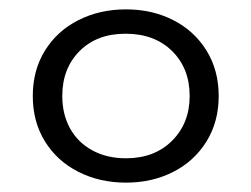

<svg xmlns="http://www.w3.org/2000/svg" viewBox="-20 -749 537 410"><path d="M385 -544Q385 -603 347.5 -640Q310 -677 248 -677Q187 -677 150 -640Q113 -603 113 -544Q113 -505 129.5 -475Q146 -445 177 -428Q208 -411 249 -411Q310 -411 347.5 -448.5Q385 -486 385 -544ZM50 -544Q50 -599 76 -641Q102 -683 147.5 -706Q193 -729 249 -729Q305 -729 350 -706Q395 -683 421 -641Q447 -599 447 -544Q447 -489 421 -447Q395 -405 350 -382Q305 -359 249 -359Q193 -359 147.5 -382Q102 -405 76 -447Q50 -489 50 -544Z"/></svg>

Font: Roboto Serif 120pt Expanded SemiBold
Style: Regular
Weight: 600
Width: 7
Designer: Greg Gazdowicz
Foundry: Commercial Type
Version: Version 1.008